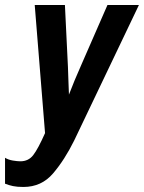

<svg xmlns="http://www.w3.org/2000/svg" viewBox="-48 -734 572 763"><path d="M247 -176 504 -714H379L275 -476Q261 -445 248.5 -414.5Q236 -384 226 -358Q225 -376 224 -410.5Q223 -445 222 -468L210 -714H90L131 -205Q103 -142 84 -117.5Q65 -93 33 -93Q21 -93 3 -96Q-15 -99 -28 -107V-4Q-13 2 3.5 5.5Q20 9 45 9Q117 9 163 -45Q209 -99 247 -176Z"/></svg>

Font: Noto Sans Display Condensed
Style: Bold Italic
Weight: 700
Width: 3
Designer: Monotype Design team
Foundry: Monotype Imaging Inc.
Version: 1.000